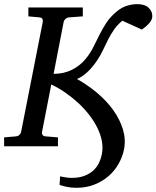

<svg xmlns="http://www.w3.org/2000/svg" viewBox="-35 -707 756 928"><path d="M336.9 -325.2Q389.6 -295.9 435.3 -257.3Q481 -218.8 512.7 -174.3Q544.4 -129.9 559.1 -81.8Q573.7 -33.7 564.5 14.6Q557.1 51.3 538.1 85Q519 118.7 489.5 144.3Q460 169.9 420.9 185.3Q381.8 200.7 334.5 200.7Q308.1 200.7 286.9 196Q265.6 191.4 252.9 186.5Q253.9 179.2 254.2 167.5Q254.4 155.8 255.4 145.5Q268.1 147.9 283 150.4Q297.9 152.8 310.5 152.8Q346.2 152.8 371.8 143.3Q397.5 133.8 415 117.9Q432.6 102.1 442.9 81.1Q453.1 60.1 457.5 37.1Q463.4 6.3 457.3 -25.6Q451.2 -57.6 435.5 -89.4Q419.9 -121.1 396.2 -151.6Q372.6 -182.1 343.3 -209.2Q314 -236.3 280.8 -259.3Q247.6 -282.2 212.9 -298.8L168 -68.8Q166.5 -62 170.4 -55.4Q174.3 -48.8 185.1 -47.9L245.1 -43V0H-15.1V-43L42 -47.9Q52.7 -48.8 59.1 -55.4Q65.4 -62 66.9 -68.8L171.9 -602.1Q173.3 -608.9 169.9 -615.5Q166.5 -622.1 155.8 -623L102.1 -627.9V-670.9H365.2V-627.9L298.8 -623Q288.6 -622.1 281.5 -615.5Q274.4 -608.9 272.9 -602.1L224.1 -350.1Q272.9 -350.1 311.5 -369.1Q350.1 -388.2 376 -418.9Q399.4 -446.3 414.6 -476.3Q429.7 -506.3 444.8 -536.9Q460 -567.4 479.2 -596.9Q498.5 -626.5 530.8 -652.8Q552.7 -670.9 578.1 -679Q603.5 -687 628.9 -687Q664.1 -687 682.6 -670.2Q701.2 -653.3 701.2 -628.9Q701.2 -611.8 686.3 -595Q671.4 -578.1 650.9 -564L556.2 -606.9Q532.2 -586.9 516.4 -564.2Q500.5 -541.5 488 -516.8Q475.6 -492.2 463.6 -466.6Q451.7 -440.9 435.1 -416Q413.1 -382.8 387.9 -359.1Q362.8 -335.4 336.9 -325.2Z"/></svg>

Font: Charis SIL CyrE
Style: Italic
Weight: 400
Italic angle: -11°
Foundry: SIL International
Version: Version 5.000